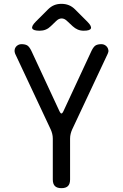

<svg xmlns="http://www.w3.org/2000/svg" viewBox="-20 -970 640 1000"><path d="M300 10Q277 10 266 -1Q255 -12 255 -35V-248Q255 -261 252 -273Q249 -285 244 -296L59 -690Q55 -700 56 -709Q57 -718 62 -725Q67 -732 75 -736Q83 -740 91 -740Q110 -740 121 -734Q132 -728 143 -706L290 -390Q295 -379 300 -379Q305 -379 310 -390L457 -706Q468 -728 479 -734Q490 -740 509 -740Q517 -740 525 -736Q533 -732 538 -725Q543 -718 544.5 -709Q546 -700 541 -690L356 -296Q351 -285 348 -273Q345 -261 345 -248V-35Q345 -12 334 -1Q323 10 300 10ZM187 -810Q153 -810 148 -822Q143 -834 167 -858L230 -921Q245 -936 262 -943Q279 -950 300 -950Q321 -950 338.5 -943Q356 -936 371 -921L435 -857Q458 -834 453.5 -822Q449 -810 416 -810Q399 -810 385 -816Q371 -822 359 -833L330 -860Q316 -874 301 -874Q286 -874 272 -860L245 -834Q233 -822 218.5 -816Q204 -810 187 -810Z"/></svg>

Font: Maple Mono NF
Style: Regular
Weight: 400
Monospace: yes
Designer: subframe7536
Version: Version 7.000